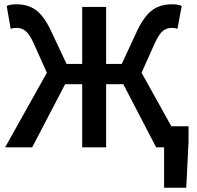

<svg xmlns="http://www.w3.org/2000/svg" viewBox="-20 -686 917 894"><path d="M744.1 188V0H707L554.2 -293.9H474.1V0H362.8V-293.9H283.2L129.9 0H3.9L198.2 -347.2L136.2 -485.8Q116.7 -527.8 98.9 -542Q81.1 -556.2 56.2 -556.2Q41 -556.2 29.8 -551.8L11.2 -658.2Q27.3 -666 56.2 -666Q109.4 -666 146 -640.1Q182.6 -614.3 215.8 -545.9L290 -388.2H362.8V-653.8H474.1V-388.2H546.9L620.1 -545.9Q653.8 -614.3 690.7 -640.1Q727.5 -666 780.8 -666Q810.1 -666 826.2 -658.2L806.2 -551.8Q796.4 -556.2 779.8 -556.2Q755.9 -556.2 738.3 -542Q720.7 -527.8 701.2 -485.8L639.2 -347.2L777.8 -98.1H857.9V-25.9L847.2 188Z"/></svg>

Font: Toshiba Sans Medium
Style: Regular
Weight: 500
Designer: Paul D. Hunt
Foundry: Toshiba Corporation
Version: Version 2.020;PS 2.0;hotconv 1.0.86;makeotf.lib2.5.63406